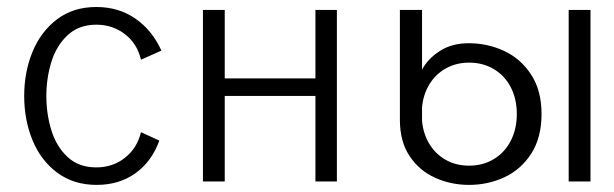

<svg xmlns="http://www.w3.org/2000/svg" viewBox="-20 -516 1745 546"><path d="M48.8 -243.2Q48.8 -311 72.5 -368.7Q96.2 -426.3 142.3 -461.2Q188.5 -496.1 253.9 -496.1Q317.4 -496.1 365 -463.1Q412.6 -430.2 439 -372.1L380.9 -346.2Q370.1 -392.1 335.2 -418.9Q300.3 -445.8 253.9 -445.8Q204.1 -445.8 172.1 -415.8Q140.1 -385.7 126 -339.6Q111.8 -293.5 111.8 -243.2Q111.8 -191.9 126 -145.8Q140.1 -99.6 171.9 -69.8Q203.6 -40 253.9 -40Q300.8 -40 335.4 -67.4Q370.1 -94.7 380.9 -140.1L433.1 -116.2Q411.6 -56.6 365.2 -23.4Q318.8 9.8 254.9 9.8Q189.5 9.8 142.8 -24.9Q96.2 -59.6 72.5 -117.2Q48.8 -174.8 48.8 -243.2Z M557.1 0V-487.8H619.1V-293H877V-487.8H938V0H877V-243.2H619.1V0Z M1117.2 -174.8V-487.8H1180.2V-317.9Q1196.3 -348.6 1230.5 -370.8Q1264.6 -393.1 1313 -393.1Q1366.2 -393.1 1413.3 -371.3Q1460.4 -349.6 1490.2 -304.2Q1520 -258.8 1520 -191.9Q1520 -124.5 1490.7 -79.1Q1461.4 -33.7 1414.6 -12Q1367.7 9.8 1314 9.8Q1262.7 9.8 1217.8 -10.3Q1172.9 -30.3 1145 -71.8Q1117.2 -113.3 1117.2 -174.8ZM1597.2 0V-487.8H1659.2V0ZM1449.7 -191.9Q1449.7 -233.9 1432.9 -267.1Q1416 -300.3 1385 -319.1Q1354 -337.9 1314 -337.9Q1277.3 -337.9 1248 -321.5Q1218.8 -305.2 1201.2 -276.4Q1183.6 -247.6 1180.2 -210.9V-171.9Q1183.6 -135.3 1201.2 -106.4Q1218.8 -77.6 1247.8 -61.3Q1276.9 -44.9 1314 -44.9Q1354 -44.9 1385 -64Q1416 -83 1432.9 -116.5Q1449.7 -149.9 1449.7 -191.9Z"/></svg>

Font: Acari Sans Light
Style: Regular
Weight: 300
Designer: Alfredo Marco Pradil and Stefan Peev
Foundry: Hanken Design Co.
Version: Version 1.045;January 11, 2019;FontCreator 11.5.0.2425 64-bi